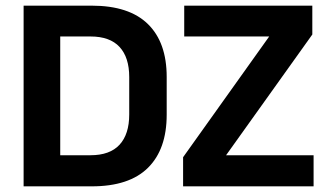

<svg xmlns="http://www.w3.org/2000/svg" viewBox="-20 -659 1164 679"><path d="M155 0V-110H300Q368.5 -110 402.8 -147.2Q437 -184.5 437 -254V-386.5Q437 -456 402.8 -493Q368.5 -530 300 -530H154.5V-639H304.5Q436.5 -639 503 -574Q569.5 -509 569.5 -387V-253.5Q569.5 -131 503.2 -65.5Q437 0 304.5 0ZM63.5 0V-639H193V0ZM1089 -110V0H627.5V-103L932 -530H631.5V-639H1084.5V-537L779.5 -110Z"/></svg>

Font: Anek Latin SemiBold
Style: Regular
Weight: 600
Designer: Yesha Goshar
Foundry: Ek Type
Version: Version 1.003